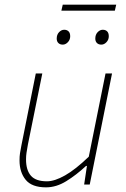

<svg xmlns="http://www.w3.org/2000/svg" viewBox="-20 -794 544 826"><path d="M178 12Q117 12 90.5 -20.5Q64 -53 64 -104Q64 -122 66 -134.5Q68 -147 72 -168L134 -478H162L100 -172Q96 -150 94 -136.5Q92 -123 92 -108Q92 -62 113 -38Q134 -14 182 -14Q215 -14 260 -39.5Q305 -65 362 -120L434 -478H462L366 0H342L354 -80H350Q308 -41 265 -14.5Q222 12 178 12ZM250 -602Q238 -602 231 -609Q224 -616 224 -628Q224 -645 234 -655.5Q244 -666 256 -666Q268 -666 275 -659Q282 -652 282 -638Q282 -623 272 -612.5Q262 -602 250 -602ZM416 -602Q404 -602 397 -609Q390 -616 390 -628Q390 -645 400 -655.5Q410 -666 422 -666Q434 -666 441 -659Q448 -652 448 -638Q448 -623 438 -612.5Q428 -602 416 -602ZM244 -748 250 -774H480L474 -748Z"/></svg>

Font: Source Sans 3 ExtraLight
Style: Italic
Weight: 250
Italic angle: -11°
Designer: Paul D. Hunt
Foundry: Adobe
Version: Version 3.046;hotconv 1.0.118;makeotfexe 2.5.65603